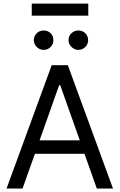

<svg xmlns="http://www.w3.org/2000/svg" viewBox="-20 -1081 686 1101"><path d="M17.6 0 276.4 -707H369.1L627.9 0H535.2L464.4 -199.2H180.2L109.4 0ZM437.5 -276.4 325.2 -592.8H319.3L207 -276.4ZM173.8 -850.6Q173.8 -874 190.4 -890.1Q207 -906.2 229.5 -906.2Q254.4 -906.2 270.3 -890.6Q286.1 -875 286.1 -850.6Q286.1 -828.1 270 -811.5Q253.9 -794.9 229.5 -794.9Q215.3 -794.9 202.4 -802.7Q189.5 -810.5 181.6 -823.5Q173.8 -836.4 173.8 -850.6ZM373 -850.6Q373 -874.5 389.9 -890.4Q406.7 -906.2 429.7 -906.2Q453.1 -906.2 469.2 -890.4Q485.4 -874.5 485.4 -850.6Q485.4 -835.9 478 -823.2Q470.7 -810.5 457.8 -802.7Q444.8 -794.9 429.7 -794.9Q415 -794.9 401.9 -802.7Q388.7 -810.5 380.9 -823.5Q373 -836.4 373 -850.6ZM486.3 -991.2H162.1V-1060.5H486.3Z"/></svg>

Font: Pretendard JP
Style: Regular
Weight: 400
Designer: Base glyphs from Inter by Rasmus Andersson; Hangeul glyphs from Noto Sans CJK(Source Han Sans) by Jang Soo-young and Kan
Foundry: Kil Hyung-jin
Version: Version 1.309